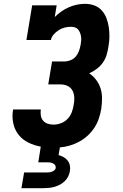

<svg xmlns="http://www.w3.org/2000/svg" viewBox="-20 -763 640 1003"><path d="M92 220 106 138H221Q228 138 235 137.5Q242 137 249.5 134.5Q257 132 263.5 127Q270 122 271 115Q272 107 268.5 101Q265 95 258.5 91.5Q252 88 245 86.5Q238 85 230 85H180L193 3Q159 -3 128.5 -18Q98 -33 77.5 -58.5Q57 -84 49.5 -118Q42 -152 48 -188V-191H193V-190Q191 -174 193.5 -158.5Q196 -143 206 -132Q216 -121 230 -116.5Q244 -112 260 -112Q279 -112 299 -119.5Q319 -127 333.5 -142.5Q348 -158 355 -177Q362 -196 365 -216Q369 -235 368 -254.5Q367 -274 358.5 -290Q350 -306 333 -314Q316 -322 297 -322H232L252 -442H317Q333 -442 349 -448.5Q365 -455 376 -468Q387 -481 392.5 -496.5Q398 -512 401 -528Q403 -539 404 -550Q405 -561 403.5 -571.5Q402 -582 398 -592Q394 -602 387.5 -609.5Q381 -617 371 -620Q361 -623 350 -623Q334 -623 318 -619Q302 -615 287.5 -606Q273 -597 261 -583.5Q249 -570 246 -554H118L148 -735H276L266 -674Q282 -690 300.5 -703Q319 -716 339.5 -725Q360 -734 381.5 -738.5Q403 -743 423 -743Q450 -743 473 -734.5Q496 -726 512 -708Q528 -690 536.5 -667Q545 -644 548.5 -619.5Q552 -595 551.5 -569Q551 -543 546 -517Q543 -496 536.5 -475Q530 -454 517 -435.5Q504 -417 485 -403Q466 -389 446 -380Q467 -366 482.5 -345.5Q498 -325 505.5 -300.5Q513 -276 513 -249Q513 -222 509 -195Q505 -170 496.5 -144.5Q488 -119 473.5 -96.5Q459 -74 438.5 -55Q418 -36 394 -23Q370 -10 344.5 -2.5Q319 5 293 7L286 47Q300 51 312.5 58Q325 65 333.5 76Q342 87 345 101.5Q348 116 345 131Q343 145 336 159Q329 173 317.5 184Q306 195 292.5 202Q279 209 265 213Q251 217 236 218.5Q221 220 207 220Z"/></svg>

Font: Iosevka Etoile Heavy
Style: Italic
Weight: 900
Italic angle: -9°
Designer: Belleve Invis
Foundry: Belleve Invis
Version: Version 22.1.2; ttfautohint (v1.8.4)